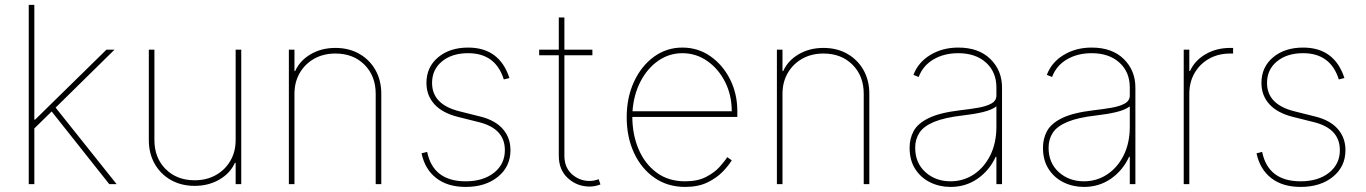

<svg xmlns="http://www.w3.org/2000/svg" viewBox="-20 -747 5544 779"><path d="M96.6 0V-727.3H119.3V-261.4H122.2L411.9 -545.5H444.6L205.6 -310.4L453.1 0H423.3L189.6 -294.7L119.3 -225.9V0Z M936.1 -179V-545.5H958.8V0H936.1V-86.6H933.2Q914.1 -44 870.2 -18.5Q826.3 7.1 769.9 7.1Q715.2 7.1 673.3 -16.7Q631.4 -40.5 607.6 -82.4Q583.8 -124.3 583.8 -179V-545.5H606.5V-179Q606.5 -106.5 652 -61.1Q697.4 -15.6 769.9 -15.6Q818.2 -15.6 855.6 -36.6Q893.1 -57.5 914.6 -94.5Q936.1 -131.4 936.1 -179Z M1174.7 -366.5V0H1152V-545.5H1174.7V-458.8H1177.6Q1196.7 -501.4 1240.6 -527Q1284.4 -552.6 1340.9 -552.6Q1395.6 -552.6 1437.5 -528.8Q1479.4 -505 1503.2 -463.1Q1527 -421.2 1527 -366.5V0H1504.3V-366.5Q1504.3 -438.9 1458.8 -484.4Q1413.4 -529.8 1340.9 -529.8Q1292.6 -529.8 1255.1 -508.9Q1217.7 -487.9 1196.2 -451Q1174.7 -414.1 1174.7 -366.5Z M2046.9 -430.4 2024.1 -424.7Q1990.8 -531.2 1879.3 -531.2Q1813.9 -531.2 1773.4 -498Q1733 -464.8 1733 -410.5Q1733 -323.2 1843.8 -295.5L1929 -274.1Q1989 -259.2 2020.1 -223.7Q2051.1 -188.2 2051.1 -137.8Q2051.1 -71 2000.4 -29.8Q1949.6 11.4 1869.3 11.4Q1796.5 11.4 1750.4 -24.1Q1704.2 -59.7 1690.3 -125L1713.1 -130.7Q1737.6 -11.4 1869.3 -11.4Q1940.3 -11.4 1984.4 -46.2Q2028.4 -81 2028.4 -137.8Q2028.4 -225.1 1923.3 -251.4L1838.1 -272.7Q1775.2 -288.4 1742.7 -323.9Q1710.2 -359.4 1710.2 -410.5Q1710.2 -474.8 1757.5 -514.4Q1804.7 -554 1879.3 -554Q2006.7 -554 2046.9 -430.4Z M2383.5 -545.5V-522.7H2269.9V-115.1Q2269.9 -67.5 2300.6 -40.1Q2331.3 -12.8 2372.2 -12.8Q2389.9 -12.8 2409.1 -19.9L2416.2 1.4Q2405.5 5.3 2395.2 7.6Q2384.9 9.9 2372.2 9.9Q2321.7 9.9 2284.4 -23.8Q2247.2 -57.5 2247.2 -115.1V-522.7H2167.6V-545.5H2247.2V-676.1H2269.9V-545.5Z M2759.9 11.4Q2688.6 11.4 2635.1 -25.9Q2581.7 -63.2 2552.2 -127.1Q2522.7 -191.1 2522.7 -271.3Q2522.7 -351.6 2552.4 -415.5Q2582 -479.4 2633.2 -516.7Q2684.3 -554 2748.6 -554Q2812.1 -554 2862.6 -518.6Q2913 -483.3 2942.3 -424.7Q2971.6 -366.1 2971.6 -295.5V-272.7H2545.5Q2545.8 -201.3 2570.8 -142Q2595.9 -82.7 2643.6 -47.1Q2691.4 -11.4 2759.9 -11.4Q2810.4 -11.4 2844.6 -29.1Q2878.9 -46.9 2899.7 -70Q2920.5 -93 2930.4 -109.4L2948.9 -96.6Q2936.8 -76 2912.6 -50.8Q2888.5 -25.6 2850.9 -7.1Q2813.2 11.4 2759.9 11.4ZM2546.2 -295.5H2948.9Q2948.9 -361.2 2921.9 -414.6Q2894.9 -468 2849.4 -499.6Q2804 -531.2 2748.6 -531.2Q2695 -531.2 2650.7 -500.5Q2606.5 -469.8 2578.8 -416.5Q2551.1 -363.3 2546.2 -295.5Z M3154.8 -366.5V0H3132.1V-545.5H3154.8V-458.8H3157.7Q3176.8 -501.4 3220.7 -527Q3264.6 -552.6 3321 -552.6Q3375.7 -552.6 3417.6 -528.8Q3459.5 -505 3483.3 -463.1Q3507.1 -421.2 3507.1 -366.5V0H3484.4V-366.5Q3484.4 -438.9 3438.9 -484.4Q3393.5 -529.8 3321 -529.8Q3272.7 -529.8 3235.3 -508.9Q3197.8 -487.9 3176.3 -451Q3154.8 -414.1 3154.8 -366.5Z M3836.6 11.4Q3791.9 11.4 3754.1 -7.1Q3716.3 -25.6 3693.4 -61.1Q3670.5 -96.6 3670.5 -147.7Q3670.5 -184.7 3687 -215.4Q3703.5 -246.1 3748 -267.9Q3792.6 -289.8 3876.4 -299.7Q3914.1 -304 3947.4 -309.7Q3980.8 -315.3 4001.8 -326.7Q4022.7 -338.1 4022.7 -359.4V-392Q4022.7 -454.9 3980.5 -493.1Q3938.2 -531.2 3867.9 -531.2Q3810.4 -531.2 3767.4 -505.9Q3724.4 -480.5 3707.4 -434.7L3686.1 -443.2Q3705.3 -494.3 3754.6 -524.1Q3804 -554 3867.9 -554Q3951 -554 3998.2 -507.6Q4045.5 -461.3 4045.5 -392V0H4022.7V-110.8H4019.9Q3994.3 -55.4 3946.4 -22Q3898.4 11.4 3836.6 11.4ZM3836.6 -11.4Q3888.5 -11.4 3930.8 -39.2Q3973 -67.1 3997.9 -117Q4022.7 -166.9 4022.7 -233V-315.3Q4002.5 -300.4 3967.2 -292.1Q3931.8 -283.7 3884.9 -278.4Q3811.8 -269.9 3769.9 -252.5Q3728 -235.1 3710.6 -208.8Q3693.2 -182.5 3693.2 -147.7Q3693.2 -85.9 3734.6 -48.7Q3775.9 -11.4 3836.6 -11.4Z M4377.8 11.4Q4333.1 11.4 4295.3 -7.1Q4257.5 -25.6 4234.6 -61.1Q4211.6 -96.6 4211.6 -147.7Q4211.6 -184.7 4228.2 -215.4Q4244.7 -246.1 4289.2 -267.9Q4333.8 -289.8 4417.6 -299.7Q4455.3 -304 4488.6 -309.7Q4522 -315.3 4543 -326.7Q4563.9 -338.1 4563.9 -359.4V-392Q4563.9 -454.9 4521.7 -493.1Q4479.4 -531.2 4409.1 -531.2Q4351.6 -531.2 4308.6 -505.9Q4265.6 -480.5 4248.6 -434.7L4227.3 -443.2Q4246.4 -494.3 4295.8 -524.1Q4345.2 -554 4409.1 -554Q4492.2 -554 4539.4 -507.6Q4586.6 -461.3 4586.6 -392V0H4563.9V-110.8H4561.1Q4535.5 -55.4 4487.6 -22Q4439.6 11.4 4377.8 11.4ZM4377.8 -11.4Q4429.7 -11.4 4471.9 -39.2Q4514.2 -67.1 4539.1 -117Q4563.9 -166.9 4563.9 -233V-315.3Q4543.7 -300.4 4508.3 -292.1Q4473 -283.7 4426.1 -278.4Q4353 -269.9 4311.1 -252.5Q4269.2 -235.1 4251.8 -208.8Q4234.4 -182.5 4234.4 -147.7Q4234.4 -85.9 4275.7 -48.7Q4317.1 -11.4 4377.8 -11.4Z M4782.7 0V-545.5H4805.4V-458.8H4808.2Q4827.4 -501.4 4871.3 -527Q4915.1 -552.6 4971.6 -552.6H4983V-529.8H4971.6Q4923.3 -529.8 4885.8 -508.9Q4848.4 -487.9 4826.9 -451Q4805.4 -414.1 4805.4 -366.5V0Z M5434.7 -430.4 5411.9 -424.7Q5378.6 -531.2 5267 -531.2Q5201.7 -531.2 5161.2 -498Q5120.7 -464.8 5120.7 -410.5Q5120.7 -323.2 5231.5 -295.5L5316.8 -274.1Q5376.8 -259.2 5407.8 -223.7Q5438.9 -188.2 5438.9 -137.8Q5438.9 -71 5388.1 -29.8Q5337.4 11.4 5257.1 11.4Q5184.3 11.4 5138.1 -24.1Q5092 -59.7 5078.1 -125L5100.9 -130.7Q5125.4 -11.4 5257.1 -11.4Q5328.1 -11.4 5372.2 -46.2Q5416.2 -81 5416.2 -137.8Q5416.2 -225.1 5311.1 -251.4L5225.9 -272.7Q5163 -288.4 5130.5 -323.9Q5098 -359.4 5098 -410.5Q5098 -474.8 5145.2 -514.4Q5192.5 -554 5267 -554Q5394.5 -554 5434.7 -430.4Z"/></svg>

Font: Inter Thin BETA
Style: Regular
Weight: 100
Designer: Rasmus Andersson
Foundry: rsms
Version: Version 3.011;git-f93a4a705